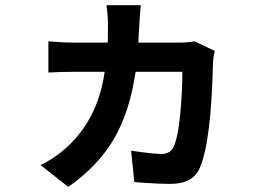

<svg xmlns="http://www.w3.org/2000/svg" viewBox="-20 -650 1040 746"><path d="M736.3 -489.3 814.5 -452.1Q807.6 -419.9 807.6 -409.2Q800.8 -98.6 755.9 2.9Q729.5 64.5 641.6 64.5Q621.1 64.5 596.2 63.5Q571.3 62.5 543 60.5Q514.6 58.6 502 57.6L489.3 -64.5Q576.2 -51.8 606.4 -51.8Q641.6 -51.8 654.3 -79.1Q670.9 -113.3 679.7 -201.2Q688.5 -289.1 688.5 -371.1H506.8Q484.4 -216.8 423.3 -111.3Q362.3 -5.9 245.1 76.2L137.7 -8.8Q193.4 -35.2 244.1 -82Q361.3 -191.4 386.7 -371.1H274.4Q218.8 -371.1 168 -368.2V-489.3Q224.6 -484.4 273.4 -484.4H398.4Q399.4 -506.8 399.4 -552.7Q399.4 -592.8 393.6 -629.9H527.3Q524.4 -610.4 521.5 -555.7Q520.5 -542 519 -518.6Q517.6 -495.1 517.6 -484.4H674.8Q705.1 -484.4 736.3 -489.3Z"/></svg>

Font: Gen Shin Gothic Monospace Bold
Style: Bold
Weight: 700
Designer: [Source Han Sans]
Ryoko NISHIZUKA  (kana & ideographs); Paul D. Hunt (Latin, Greek & Cyrillic); Wenlong ZHANG  (bopomofo
Version: Version 1.002.20150607